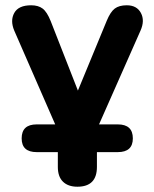

<svg xmlns="http://www.w3.org/2000/svg" viewBox="-20 -519 584 727"><path d="M273 188Q238 188 218.5 169Q199 150 199 113V57H119Q62 57 62 5Q62 -48 119 -48H189L34 -403Q18 -441 34 -470Q50 -499 98 -499Q125 -499 141.5 -486.5Q158 -474 172 -439L275 -176L384 -440Q398 -474 414.5 -486.5Q431 -499 460 -499Q498 -499 513.5 -470Q529 -441 512 -403L355 -48H426Q483 -48 483 5Q483 57 426 57H347V113Q347 188 273 188Z"/></svg>

Font: Chiron GoRound TC
Style: Bold
Weight: 700
Designer: Ryoko NISHIZUKA 西塚涼子 (kana, bopomofo & ideographs); Paul D. Hunt (Latin, Greek & Cyrillic); Sandoll Communications 산돌커뮤니
Foundry: Adobe
Version: Version 1.000;hotconv 1.1.1;makeotfexe 2.6.0